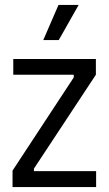

<svg xmlns="http://www.w3.org/2000/svg" viewBox="-20 -761 442 781"><path d="M31 0V-67L280 -446V-457H34V-521H370V-457L118 -75V-65H371V0ZM219 -598H156L218 -741H300Z"/></svg>

Font: Bricolage Grotesque SemiCondensed Light
Style: Regular
Weight: 300
Width: 4
Designer: Mathieu Triay
Foundry: Atelier Triay
Version: Version 1.000;gftools[0.9.30]